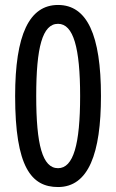

<svg xmlns="http://www.w3.org/2000/svg" viewBox="-20 -744 469 774"><path d="M387 -357C387 -603 331 -724 214 -724C98 -724 41 -604 41 -357C41 -71 106 10 214 10C337 10 387 -126 387 -357ZM126 -357C126 -553 151 -648 214 -648C276 -648 303 -551 303 -357C303 -162 276 -66 214 -66C151 -66 126 -161 126 -357Z"/></svg>

Font: Noto Sans Thai Looped ExtraCondensed
Style: Regular
Weight: 400
Width: 2
Designer: Sasikarn Vongin, Ben Mitchell
Foundry: The Fontpad Ltd
Version: Version 1.001